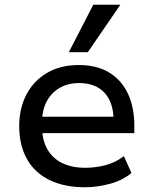

<svg xmlns="http://www.w3.org/2000/svg" viewBox="-20 -780 645 809"><path d="M337 9Q251 9 188.5 -21.5Q126 -52 93.5 -110Q61 -168 61 -249Q61 -323 91 -381Q121 -439 177.5 -472.5Q234 -506 312 -506Q387 -506 439 -475Q491 -444 518.5 -386.5Q546 -329 546 -250V-219H137V-288H478L459 -268Q459 -347 421 -388.5Q383 -430 313 -430Q267 -430 232 -410Q197 -390 177 -353Q157 -316 157 -262V-250Q157 -191 179 -152Q201 -113 242 -93Q283 -73 340 -73Q380 -73 422.5 -83.5Q465 -94 502 -122L534 -51Q495 -19 441.5 -5Q388 9 337 9ZM270 -560 373 -760H487L350 -560Z"/></svg>

Font: Nunito Sans 7pt Medium
Style: Regular
Weight: 500
Designer: Vernon Adams
Foundry: Vernon Adams
Version: Version 3.101;gftools[0.9.27]